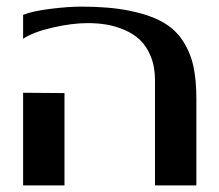

<svg xmlns="http://www.w3.org/2000/svg" viewBox="-20 -560 663 580"><path d="M174.8 -278.8V0H49.8V-279.8ZM49.8 -515.1Q77.6 -526.4 131.6 -533.2Q185.5 -540 226.1 -540Q309.6 -540 370.4 -527.8Q431.2 -515.6 470.2 -493.9Q509.3 -472.2 532.2 -436.8Q555.2 -401.4 564.2 -359.9Q573.2 -318.4 573.2 -262.2V0H448.2V-317.9Q448.2 -358.4 435.5 -389.4Q422.9 -420.4 403.1 -439.2Q383.3 -458 355.7 -469.7Q328.1 -481.4 301.5 -485.8Q274.9 -490.2 245.1 -490.2Q198.2 -490.2 139.4 -476.8Q80.6 -463.4 49.8 -442.9Z"/></svg>

Font: Pfennig
Style: Bold
Weight: 700
Version: Version 20120410 ; ttfautohint (v0.8)